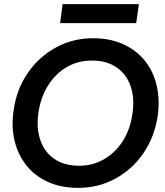

<svg xmlns="http://www.w3.org/2000/svg" viewBox="-20 -897 800 929"><path d="M358 12Q275 12 211.5 -17Q148 -46 107.5 -97Q67 -148 50.5 -216Q34 -284 46 -363Q60 -465 114 -543.5Q168 -622 250 -667Q332 -712 430 -712Q513 -712 576.5 -683Q640 -654 681 -603Q722 -552 738 -483.5Q754 -415 743 -336Q728 -235 674 -156Q620 -77 538 -32.5Q456 12 358 12ZM364 -95Q428 -95 482.5 -126Q537 -157 573.5 -213.5Q610 -270 621 -347Q632 -422 612 -480Q592 -538 544 -571Q496 -604 424 -604Q359 -604 305 -573.5Q251 -543 214.5 -486.5Q178 -430 166 -353Q155 -278 175 -219.5Q195 -161 243 -128Q291 -95 364 -95ZM271 -785 283 -877H652L639 -785Z"/></svg>

Font: Host Grotesk SemiBold
Style: Italic
Weight: 600
Italic angle: -8°
Designer: Doğukan Karapınar based on Poppins by Indian Type Foundry, Jonny Pinhorn
Foundry: Element Type
Version: Version 1.001; ttfautohint (v1.8.4.7-5d5b)